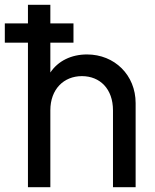

<svg xmlns="http://www.w3.org/2000/svg" viewBox="-44 -777 644 797"><path d="M72 0H165V-319C165 -407 221 -461 296 -461C371 -461 425 -408 425 -319V0H519V-349C519 -465 432 -551 317 -551C252 -551 197 -524 165 -476V-600H261V-680H165V-757H72V-680H-24V-600H72Z"/></svg>

Font: Mluvka Medium
Style: Regular
Weight: 500
Designer: Modified by Jiří Krblich, Original typeface by Gumpita Rahayu
Foundry: Gumpita Rahayu & Jiří Krblich
Version: Version 2.000;Glyphs 3.1.1 (3134)